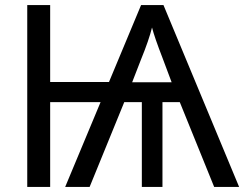

<svg xmlns="http://www.w3.org/2000/svg" viewBox="-20 -734 959 754"><path d="M622 -714 919 0H821L686 -333H618V0H537V-333H468L332 0H236L375 -333H177V0H87V-714H177V-412H408L534 -714ZM577 -626Q565 -577 534 -501L499 -411H654L618 -507Q587 -587 577 -626Z"/></svg>

Font: Advent Sans Logo
Style: Regular
Weight: 400
Designer: Types & Symbols
Foundry: Types & Symbols
Version: Version 1.002